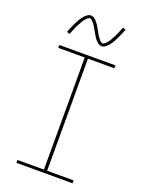

<svg xmlns="http://www.w3.org/2000/svg" viewBox="-175 -1043 850 1125"><g transform="rotate(20 250.0 -480.5)"><path d="M75 0V-18H240V-717H75V-735H425V-717H260V-18H425V0ZM310 -813Q301 -813 293.5 -817Q286 -821 280 -826.5Q274 -832 269 -838.5Q264 -845 259.5 -852Q255 -859 250.5 -866.5Q246 -874 242 -882Q239 -887 236.5 -891.5Q234 -896 231 -901Q228 -906 225.5 -910Q223 -914 220 -918Q217 -922 214 -926Q211 -930 207.5 -933.5Q204 -937 199.5 -940Q195 -943 190 -943Q185 -943 181 -940.5Q177 -938 174 -935Q171 -932 168 -928.5Q165 -925 161 -920.5Q157 -916 155.5 -913.5Q154 -911 152 -908Q150 -905 148.5 -901.5Q147 -898 145 -894.5Q143 -891 140.5 -887Q138 -883 136 -879Q134 -875 132 -870.5Q130 -866 127.5 -861Q125 -856 123 -850.5Q121 -845 118.5 -839.5Q116 -834 114 -828Q112 -822 109 -816L91 -822Q95 -834 99.5 -844Q104 -854 108 -863Q112 -872 116 -880.5Q120 -889 123.5 -896Q127 -903 131 -909.5Q135 -916 138.5 -921.5Q142 -927 147.5 -934Q153 -941 159.5 -946.5Q166 -952 173.5 -956.5Q181 -961 190 -961Q199 -961 206.5 -957Q214 -953 220 -947.5Q226 -942 231 -935.5Q236 -929 240.5 -922Q245 -915 249.5 -907.5Q254 -900 258 -893V-892Q261 -888 263.5 -883Q266 -878 269 -873Q272 -868 274.5 -864Q277 -860 280 -856Q283 -852 286 -848Q289 -844 292.5 -840.5Q296 -837 300.5 -834Q305 -831 310 -831Q315 -831 319 -833.5Q323 -836 326 -839Q329 -842 332 -845.5Q335 -849 339 -853.5Q343 -858 344.5 -860.5Q346 -863 348 -866Q350 -869 351.5 -872.5Q353 -876 355 -879.5Q357 -883 359.5 -887Q362 -891 364 -895Q366 -899 368 -903.5Q370 -908 372.5 -913Q375 -918 377 -923.5Q379 -929 381.5 -934.5Q384 -940 386 -946Q388 -952 391 -958L409 -952Q405 -940 400.5 -930Q396 -920 392 -911Q388 -902 384 -893.5Q380 -885 376.5 -878Q373 -871 369 -864.5Q365 -858 361.5 -852.5Q358 -847 352.5 -840Q347 -833 340.5 -827.5Q334 -822 326.5 -817.5Q319 -813 310 -813Z"/></g></svg>

Font: Iosevka SS04 Thin
Style: Regular
Weight: 100
Monospace: yes
Designer: Belleve Invis
Foundry: Belleve Invis
Version: Version 19.0.0; ttfautohint (v1.8.4)